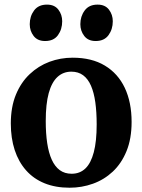

<svg xmlns="http://www.w3.org/2000/svg" viewBox="-20 -822 632 852"><path d="M28 -274Q28 -347 50.5 -401.8Q73 -456.5 111.8 -493Q150.5 -529.5 199.5 -547.8Q248.5 -566 302.5 -566Q387 -566 445.2 -531Q503.5 -496 533.8 -432Q564 -368 564 -281Q564 -206.5 541.5 -151.5Q519 -96.5 480.5 -60.5Q442 -24.5 392.5 -6.8Q343 11 289 11Q226 11 177.5 -8.8Q129 -28.5 95.8 -66Q62.5 -103.5 45.2 -156.2Q28 -209 28 -274ZM298 -51Q334.5 -51 359 -74.5Q383.5 -98 396.2 -146.5Q409 -195 409 -270Q409 -324.5 403 -367.8Q397 -411 383.8 -441.5Q370.5 -472 349 -488Q327.5 -504 296.5 -504Q260.5 -504 235 -480.5Q209.5 -457 196.2 -408.8Q183 -360.5 183 -285Q183 -230 189.5 -186.8Q196 -143.5 209.8 -113.2Q223.5 -83 245.2 -67Q267 -51 298 -51ZM179.5 -640Q146.5 -640 129.2 -662.5Q112 -685 112 -714.5Q112 -749.5 131.2 -775.5Q150.5 -801.5 188 -801.5H189Q222 -801.5 239 -779.2Q256 -757 256 -727.5Q256 -692 237.2 -666Q218.5 -640 180.5 -640ZM404 -640Q371 -640 353.8 -662.5Q336.5 -685 336.5 -714.5Q336.5 -749.5 355.8 -775.5Q375 -801.5 412.5 -801.5H413.5Q446.5 -801.5 463.5 -779.2Q480.5 -757 480.5 -727.5Q480.5 -692 461.5 -666Q442.5 -640 405 -640Z"/></svg>

Font: Merriweather 28pt
Style: Bold
Weight: 700
Version: Version 2.100